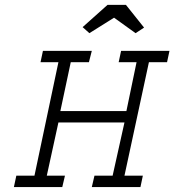

<svg xmlns="http://www.w3.org/2000/svg" viewBox="-20 -755 704 775"><path d="M153.3 -549.8H350.6L338.9 -503.9H265.6L223.6 -306.6H490.2L531.2 -503.9H459L468.8 -549.8H664.1L654.3 -503.9H581.1L482.4 -45.9H556.6L546.9 0H350.6L361.3 -45.9H434.6L482.4 -260.7H215.8L168.9 -45.9H242.2L231.4 0H36.1L45.9 -45.9H119.1L215.8 -503.9H143.6ZM414.1 -735.4H488.3L561.5 -643.6L527.3 -621.1L440.4 -683.6L340.8 -621.1L313.5 -645.5Z"/></svg>

Font: Thabit-Oblique
Style: Oblique
Weight: 500
Designer: Regenerated by Nadim Shaikli
Foundry: MAK Alagha
Version: 0.01